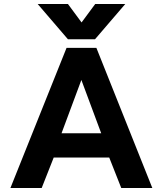

<svg xmlns="http://www.w3.org/2000/svg" viewBox="-20 -938 812 958"><path d="M168 -918H319L387 -826L455 -918H605L454 -742H319ZM312 -699H461L740 0H585L525 -152H248L188 0H32ZM485 -273 386 -539 287 -273Z"/></svg>

Font: Prompt SemiBold
Style: Regular
Weight: 600
Designer: Katatrad Team
Foundry: CadsonDemak
Version: Version 1.000